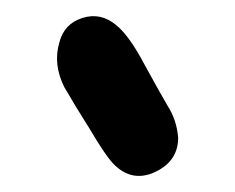

<svg xmlns="http://www.w3.org/2000/svg" viewBox="-20 -744 289 236"><path d="M186 -614Q197 -597 199 -575Q199 -544 167 -531Q141 -521 120 -542Q110 -552 90 -586Q74 -611 59 -637Q45 -665 53 -692Q59 -715 81.5 -722Q104 -729 123 -713Q139 -700 158 -664Q176 -631 186 -614Z"/></svg>

Font: LXGW WenKai & Jojoba
Style: Regular
Weight: 400
Designer: LXGW / Fontworks Inc.
Foundry: LXGW / Fontworks Inc.
Version: Version 1.501;January 22, 2025;FontCreator 15.0.0.2927 64-bi